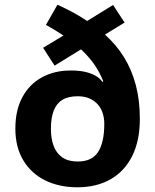

<svg xmlns="http://www.w3.org/2000/svg" viewBox="-20 -785 659 815"><path d="M223.9 -765Q258.8 -749 290.3 -732Q321.9 -715 349.9 -696L460 -763.9L508.8 -689.3L425.5 -638.2Q474.5 -594.2 507 -541.2Q539.5 -488.1 556.6 -423.5Q573.6 -359 573.6 -279.9Q573.6 -187.9 541.2 -122.9Q508.7 -57.9 449.3 -24Q389.8 10 307.9 10Q232 10 172.5 -19Q113.1 -48 79.1 -104Q45.2 -160 45.2 -238.9Q45.2 -317.8 75.1 -372.8Q105.1 -427.8 158.1 -456.8Q211.1 -485.8 280.2 -485.8Q314.2 -485.8 339.7 -480.3Q365.3 -474.8 384.4 -464.2Q403.4 -453.7 414.5 -437.6L418.5 -439.6Q402.5 -479.9 379.4 -512.7Q356.2 -545.4 324 -575.5L211.7 -506.4L162.9 -582.1L249.3 -634.3Q232.3 -645.3 213.7 -656.9Q195.1 -668.4 175.1 -679.4ZM309.9 -376.4Q269.6 -376.4 244.5 -360.9Q219.3 -345.3 207.7 -314.7Q196.1 -284 196.1 -237.9Q196.1 -196.7 207.7 -165.6Q219.3 -134.5 244.5 -116.9Q269.6 -99.4 309.9 -99.4Q370.3 -99.4 396.5 -140Q422.7 -180.6 422.7 -259.9Q422.7 -283 416.1 -304.1Q409.6 -325.2 395.5 -341.3Q381.4 -357.3 360.2 -366.9Q339.1 -376.4 309.9 -376.4Z"/></svg>

Font: Noto Sans Hebrew
Style: Regular
Weight: 400
Designer: Monotype Design Team
Foundry: Monotype Imaging Inc.
Version: Version 2.003;January 10, 2023;FontCreator 14.0.0.2877 64-bi